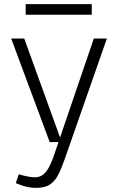

<svg xmlns="http://www.w3.org/2000/svg" viewBox="-20 -686 566 927"><path d="M71 155Q90 162 112.5 166Q135 170 148 170Q169 170 185 159.5Q201 149 215 124Q229 99 243 57L433 -500H496L294 78Q278 124 262 156Q246 188 221.5 204.5Q197 221 153 221Q137 221 122 218.5Q107 216 91 211Q75 206 56 198ZM34 -500H97L278 0H220ZM104 -666H423V-615H104Z"/></svg>

Font: Moderustic Light
Style: Regular
Weight: 300
Designer: Tural Alisoy
Foundry: TAFT Foundry
Version: Version 2.120